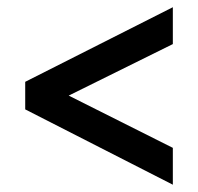

<svg xmlns="http://www.w3.org/2000/svg" viewBox="-20 -592 540 524"><path d="M451.7 -87.9 48.8 -293.5V-368.7L451.7 -572.3V-471.7L167.5 -331.1L451.7 -188.5Z"/></svg>

Font: Cadman
Style: Bold
Weight: 700
Designer: Paul James MIller
Foundry: High-Logic / Made with FontCreator
Version: Version 2.114;March 28, 2021;FontCreator 13.0.0.2683 64-bit